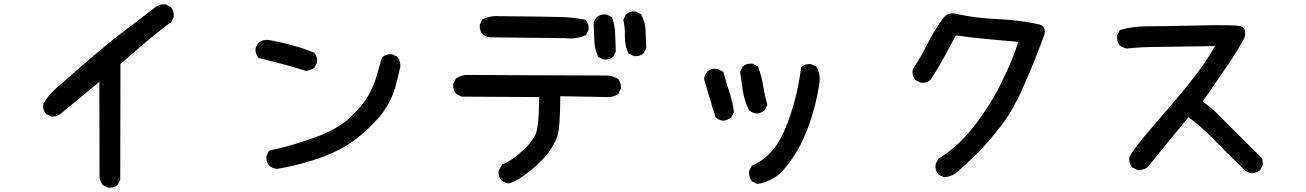

<svg xmlns="http://www.w3.org/2000/svg" viewBox="-20 -780 6040 888"><path d="M477.1 86.9 457.5 77.1 455.6 76.2 454.6 74.7Q442.9 60.5 440.4 42V41.5V41L439.5 -401.4L269.5 -261.2Q247.6 -238.8 217.8 -241.2H216.3L214.4 -242.2L194.8 -252L192.9 -252.9L191.9 -254.4Q177.2 -271 179.7 -296.9V-298.8L181.2 -300.8Q203.1 -339.4 239.7 -371.6Q447.8 -555.2 528.3 -616.7Q539.6 -625.5 551 -634Q562.5 -642.6 574 -651.4Q585.4 -660.2 597.2 -668.9Q608.9 -677.7 620.4 -686.5Q631.8 -695.3 643.3 -704.3Q654.8 -713.4 666.5 -722.2Q678.2 -731 689.9 -739.7Q701.2 -751 714.8 -755.9Q728.5 -760.7 743.7 -759.8H745.6L747.6 -758.8L768.1 -749L770 -748L771.5 -746.1Q785.6 -727.5 783.2 -702.1V-700.2L782.2 -698.7L772.5 -679.2L771.5 -676.8L769 -675.3Q708.5 -635.3 537.1 -483.9L536.1 48.8V51.3L535.2 53.2L525.4 72.8L524.4 74.7L522.9 75.7Q506.3 90.3 480.5 87.9H478.5Z M1259.8 1Q1241.2 -1.5 1227.5 -11.7L1227.1 -12.2L1226.6 -12.7Q1210.9 -28.3 1211.9 -54.2V-56.2L1212.9 -57.6L1221.7 -78.1L1223.6 -82.5L1228.5 -84Q1335 -106.9 1440.9 -146Q1545.4 -184.1 1605 -242.2Q1634.8 -271.5 1656 -298.1Q1677.2 -324.7 1689 -348.1Q1701.2 -372.1 1710 -393.6Q1718.8 -415 1723.6 -433.6Q1733.9 -472.7 1745.6 -510.7L1746.1 -513.2L1748 -514.6Q1753.4 -520 1760 -523.4Q1766.6 -526.9 1774.2 -528.3Q1781.7 -529.8 1790.5 -529.3H1792.5L1793.9 -528.3L1813.5 -519.5L1815.4 -518.6L1816.9 -517.1Q1822.8 -510.7 1826.2 -502.9Q1829.6 -495.1 1830.8 -486.8Q1832 -478.5 1831.1 -469.7V-469.2V-468.8Q1819.8 -418.5 1805.7 -368.7Q1791 -316.9 1754.4 -265.1Q1718.3 -212.9 1647 -153.3Q1628.9 -138.2 1609.1 -124.5Q1589.4 -110.8 1567.6 -98.4Q1545.9 -85.9 1522.2 -75.2Q1498.5 -64.5 1473.1 -54.7Q1371.6 -17.1 1262.2 1H1260.7ZM1392.6 -452.6Q1339.8 -470.2 1286.1 -483.9Q1231.9 -497.6 1179.2 -511.2L1176.3 -511.7L1174.3 -514.2Q1159.7 -530.8 1162.1 -556.6V-558.6L1163.1 -560.1L1172.9 -579.6L1173.8 -581.5L1175.8 -583Q1196.8 -599.1 1226.1 -594.7Q1280.3 -585 1330.6 -570.8Q1356 -564 1380.9 -555.7Q1405.8 -547.4 1430.2 -537.6L1432.6 -536.6L1434.1 -534.7Q1448.7 -518.1 1446.3 -492.2V-490.2L1445.3 -488.8L1435.5 -469.2L1434.6 -467.3L1432.6 -465.8Q1416.5 -454.6 1396.5 -452.1H1394.5Z M2332 68.4Q2313.5 65.9 2299.3 54.2L2298.8 53.7L2298.3 53.2Q2283.7 36.6 2286.1 10.7V8.8L2287.6 6.8L2301.3 -16.6L2302.7 -19.5L2305.7 -20.5Q2332 -32.2 2355.5 -48.8Q2379.4 -65.9 2407.2 -92.8Q2434.6 -118.2 2454.6 -153.3Q2473.1 -186 2473.6 -331.1L2117.2 -333H2114.7L2112.8 -334L2093.3 -343.8L2091.8 -344.7L2090.3 -346.2Q2073.7 -364.7 2076.2 -390.6V-392.6L2077.1 -394L2086.9 -413.6L2087.9 -415.5L2089.8 -417Q2114.3 -434.6 2146 -433.6Q2173.8 -432.6 2789.1 -430.7H2789.6H2790Q2798.3 -429.7 2806.4 -428Q2814.5 -426.3 2822.3 -423.1Q2830.1 -419.9 2836.9 -415.5L2838.4 -414.6L2839.4 -413.6Q2854 -397 2851.6 -371.1V-369.1L2850.6 -367.7L2840.8 -348.1L2839.8 -345.7L2837.4 -344.2Q2817.4 -331.1 2793 -331.1L2571.3 -335Q2570.8 -185.5 2557.1 -147.9Q2543 -109.4 2514.2 -71.3Q2485.4 -33.2 2429.7 12.2Q2372.6 57.6 2335.4 67.9L2333.5 68.4ZM2769 -505.9 2749.5 -515.6 2746.6 -517.1 2745.1 -520.5Q2737.3 -538.1 2733.2 -557.1Q2729 -576.2 2728.5 -597.2Q2727.5 -636.2 2725.6 -673.3V-676.3L2726.6 -678.7L2737.3 -698.2L2738.8 -699.7L2740.2 -701.2Q2758.8 -715.3 2784.2 -712.9H2786.1L2787.6 -711.9L2807.1 -702.1L2810.5 -700.2L2812 -696.8Q2824.2 -662.1 2825.2 -620.6Q2826.2 -581.5 2828.1 -544.4V-542L2827.1 -539.6L2817.4 -520L2816.4 -518.1L2814.9 -517.1Q2798.3 -502.4 2772.5 -504.9H2770.5ZM2909.7 -521.5 2890.1 -531.2 2887.2 -532.7 2885.7 -535.6Q2869.1 -571.3 2870.1 -612.8Q2870.6 -632.3 2868.9 -650.4Q2867.2 -668.5 2863.3 -685.5L2862.8 -689L2864.3 -691.9L2874 -711.4L2875 -713.4L2876.5 -714.4Q2893.1 -729 2918.9 -726.6H2920.9L2922.4 -725.6L2941.9 -715.8L2944.3 -714.4L2945.8 -711.9Q2964.8 -678.2 2965.8 -636.7Q2966.8 -598.1 2968.8 -560.1V-557.6L2967.8 -555.2L2958 -535.6L2957 -533.7L2955.6 -532.7Q2939 -518.1 2913.1 -520.5H2911.1ZM2594.2 -603.5 2247.1 -607.4H2246.6H2246.1Q2226.6 -609.9 2212.4 -621.6L2211.9 -622.1L2211.4 -622.6Q2196.8 -639.2 2199.2 -665V-667L2200.2 -668.5L2210 -688L2211.4 -690.9L2214.8 -692.4Q2251 -709 2292.5 -705.1Q2524.9 -703.1 2578.6 -701.2Q2592.3 -700.7 2605.7 -699.7Q2619.1 -698.7 2632.3 -697.3Q2645.5 -695.8 2658.4 -693.8Q2671.4 -691.9 2684.6 -689.5L2688 -688.5L2689.9 -686Q2704.6 -669.4 2702.1 -643.6V-641.6L2701.2 -640.1L2691.4 -620.6L2689.9 -617.7L2686.5 -616.2Q2645.5 -597.7 2594.2 -603.5Z M3479 69.3 3459.5 59.6 3457.5 58.6 3456.1 56.6Q3449.2 47.4 3446.3 36.1Q3443.4 24.9 3444.3 12.7V10.7L3445.3 9.3L3455.1 -10.3L3456.5 -13.2L3460 -14.6Q3506.8 -35.6 3543 -73.2Q3578.6 -110.8 3605.5 -170.4Q3610.8 -182.6 3616 -195.3Q3621.1 -208 3626 -221.4Q3630.9 -234.9 3635.7 -249Q3640.6 -263.2 3645 -278.1Q3649.4 -293 3653.8 -308.1Q3674.8 -385.7 3684.6 -464.8L3685.1 -468.8L3688 -471.2Q3704.6 -485.8 3730.5 -483.4H3732.4L3733.9 -482.4L3753.4 -472.7L3756.3 -471.2L3757.8 -468.3Q3775.9 -434.6 3769.5 -392.1Q3762.2 -343.8 3750.2 -296.6Q3738.3 -249.5 3722.2 -203.6Q3705.6 -157.7 3686 -118.2Q3666.5 -78.6 3643.1 -45.4Q3627.9 -22.9 3613.5 -5.9Q3599.1 11.2 3585.2 23.9Q3571.3 36.6 3558.1 43.9Q3548.3 49.8 3539.1 54Q3529.8 58.1 3520.8 61.5Q3511.7 64.9 3502.7 67.1Q3493.7 69.3 3484.4 70.3L3481.4 70.8ZM3324.2 -221.7Q3321.8 -222.2 3319.6 -222.7Q3317.4 -223.1 3315.2 -223.6Q3313 -224.1 3310.8 -224.9Q3308.6 -225.6 3306.6 -226.3Q3304.7 -227.1 3302.7 -228.3Q3300.8 -229.5 3298.8 -230.5Q3296.9 -231.4 3295.2 -232.9Q3293.5 -234.4 3291.5 -235.8L3289.6 -237.3L3288.6 -240.2Q3274.9 -283.2 3262.2 -326.2L3236.8 -412.1L3236.3 -414.1V-416Q3238.8 -435.1 3251.5 -449.2H3252L3252.4 -449.7Q3269 -464.4 3294.9 -461.9H3296.9L3298.3 -460.9L3321.8 -449.2L3325.7 -447.3L3326.7 -442.9Q3338.4 -398.4 3353 -355.5Q3355.5 -348.1 3357.7 -340.8Q3359.9 -333.5 3361.8 -325.9Q3363.8 -318.4 3365.7 -310.8Q3367.7 -303.2 3369.1 -295.4Q3370.6 -287.6 3371.8 -279.8Q3373 -272 3374 -263.7L3374.5 -260.7L3373 -258.3L3363.3 -238.8L3362.3 -236.8L3360.4 -235.4Q3344.7 -224.1 3326.2 -221.7H3325.2ZM3478.5 -254.9Q3469.2 -255.9 3460.9 -259.5Q3452.6 -263.2 3445.8 -269L3444.3 -270L3443.4 -272Q3423.3 -312.5 3416 -357.9Q3409.2 -401.9 3403.3 -444.8L3402.8 -447.8L3404.3 -450.7L3414.1 -470.2L3415 -472.2L3416.5 -473.1Q3433.1 -487.8 3459 -485.4H3460.9L3462.4 -484.4L3481.9 -474.6L3485.4 -472.7L3486.8 -469.2Q3502.4 -427.2 3509.8 -382.3Q3516.6 -338.9 3527.8 -298.3L3528.8 -294.9L3527.3 -291.5L3517.6 -272L3516.6 -270L3514.6 -268.6Q3506.8 -262.7 3498.3 -259.3Q3489.7 -255.9 3480.5 -254.9H3479.5Z M4342.3 38.1 4322.8 28.3 4321.3 27.3 4319.8 25.9Q4303.2 6.8 4307.6 -21L4308.1 -22.9L4308.6 -24.4L4320.3 -45.9L4321.8 -48.3L4324.7 -49.8Q4331.1 -53.2 4338.1 -57.4Q4345.2 -61.5 4352.5 -66.7Q4359.9 -71.8 4367.7 -77.9Q4375.5 -84 4383.5 -90.8Q4391.6 -97.7 4400.4 -105.5Q4409.2 -113.3 4418 -121.6Q4472.2 -173.3 4525.9 -252.4Q4580.6 -332 4611.3 -397Q4642.6 -461.9 4661.1 -506.8Q4676.8 -545.4 4689.5 -586.4Q4619.1 -593.3 4547.9 -599.1Q4474.1 -605.5 4400.9 -616.2Q4373 -565.4 4346.7 -516.1Q4317.9 -462.9 4284.7 -411.6L4283.7 -410.6L4282.7 -409.7Q4274.4 -402.3 4263.4 -399.4Q4252.4 -396.5 4239.3 -397.5H4237.3L4235.8 -398.4L4216.3 -408.2L4214.8 -409.2L4213.4 -410.6Q4196.8 -429.7 4201.2 -457.5L4201.7 -459.5L4202.6 -461.4Q4239.7 -517.6 4269 -576.2Q4284.2 -606 4301.5 -634.8Q4318.8 -663.6 4338.4 -690.9Q4344.2 -700.2 4351.8 -706.5Q4359.4 -712.9 4368.4 -715.6Q4377.4 -718.3 4387.2 -718Q4397 -717.8 4407.7 -714.4Q4500.5 -695.3 4597.2 -691.4Q4629.9 -689.9 4662.4 -686.8Q4694.8 -683.6 4727.1 -678.2Q4759.3 -672.9 4791 -666L4792 -665.5L4793 -665Q4807.1 -659.2 4810.8 -644.8Q4814.5 -630.4 4808.1 -613.8Q4767.1 -501.5 4718.3 -390.6Q4710.4 -372.1 4702.4 -355Q4694.3 -337.9 4686.5 -322.3Q4678.7 -306.6 4670.9 -292.5Q4663.1 -278.3 4655.5 -265.4Q4647.9 -252.4 4640.4 -241.2Q4632.8 -230 4625.5 -219.7Q4582 -160.6 4539.6 -112.5Q4497.1 -64.5 4414.1 9.3Q4385.7 37.1 4347.2 39.1H4344.7Z M5770.5 21.5Q5761.2 20.5 5752.9 16.8Q5744.6 13.2 5737.3 7.8L5736.8 7.3L5736.3 6.8Q5642.6 -85 5586.9 -142.1Q5573.7 -155.3 5560.3 -168Q5546.9 -180.7 5533.2 -192.6Q5519.5 -204.6 5505.4 -216.1Q5491.2 -227.5 5477.1 -237.8Q5442.9 -198.2 5288.1 -7.3L5287.1 -6.3L5286.1 -5.9Q5276.9 1 5265.4 3.9Q5253.9 6.8 5241.2 5.9H5239.3L5237.8 4.9L5218.3 -4.9L5216.3 -5.9L5215.3 -7.3Q5200.7 -23.9 5203.1 -49.8V-50.8L5203.6 -52.2Q5213.9 -81.1 5302.7 -184.6Q5390.1 -286.6 5431.2 -334.5Q5471.7 -382.3 5519.5 -445.3Q5562 -502 5599.6 -566.9Q5351.1 -563.5 5298.3 -562.5Q5280.8 -562 5263.2 -561.3Q5245.6 -560.5 5228.5 -559.1Q5211.4 -557.6 5194.3 -555.7H5193.4H5192.4Q5173.8 -558.1 5159.7 -569.8L5159.2 -570.3L5158.7 -570.8Q5144 -587.4 5146.5 -614.3V-616.2L5147.5 -617.7L5157.2 -637.2L5159.2 -641.1L5163.6 -642.1Q5219.2 -658.2 5282.7 -658.2Q5344.7 -658.2 5519.5 -662.1Q5695.8 -666 5718.3 -658.7Q5733.9 -653.8 5737.5 -637.9Q5741.2 -622.1 5734.9 -603.5V-602.5L5733.9 -601.6Q5694.8 -530.8 5649.4 -465.3Q5606.4 -402.3 5542 -310.1Q5564 -294.9 5583.7 -278.1Q5603.5 -261.2 5622.1 -242.2Q5662.1 -201.2 5815.4 -49.8L5817.9 -47.4L5818.4 -43.9L5820.3 -20.5V-17.6L5819.3 -15.1L5809.6 4.4L5808.6 6.3L5806.6 7.8Q5798.8 13.7 5790.3 17.1Q5781.7 20.5 5772.5 21.5H5771.5Z"/></svg>

Font: NaikaiFont
Style: Bold
Weight: 700
Version: Version 1.89